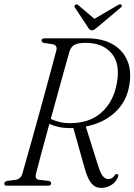

<svg xmlns="http://www.w3.org/2000/svg" viewBox="-22 -882 638 912"><path d="M538 -40Q529.5 -18.5 508 -4Q486.5 10.5 458.5 10.5Q431 10.5 412.8 -10.2Q394.5 -31 379.5 -85L326.5 -274Q319 -274 311 -273.5Q282 -273.5 257.2 -278.8Q232.5 -284 212.5 -293.5Q192 -219.5 174.8 -155.5Q157.5 -91.5 149 -57Q142.5 -31 162 -28L209 -23Q221 -20 221 -11.5Q221 0 206.5 0H10.5Q-2 0 -1.5 -10.5Q-1.5 -20 13.5 -23L52.5 -28Q76.5 -31.5 84 -56.5Q92 -84.5 105.2 -130.8Q118.5 -177 134.2 -234Q150 -291 166.8 -351.5Q183.5 -412 198.8 -468.5Q214 -525 226.5 -571Q239 -617 246 -644Q251 -667.5 228 -672L187.5 -678Q175.5 -680.5 175.5 -689.5Q176 -700 190 -700H393.5Q462 -700 511.2 -672.8Q560.5 -645.5 582.5 -594.8Q604.5 -544 591.5 -473.5Q579 -400 525 -349Q471 -298 385.5 -281L442 -101Q455 -59 466.5 -45.2Q478 -31.5 493 -31.5Q511.5 -31.5 523.5 -50.5Q529.5 -57.5 535.5 -55Q543 -51.5 538 -40ZM307.5 -635.5Q299 -606.5 285 -555.8Q271 -505 253.8 -442.8Q236.5 -380.5 219 -317Q237 -308.5 259.8 -302.8Q282.5 -297 309.5 -297Q403 -297 459 -346.8Q515 -396.5 531.5 -479Q551.5 -576.5 509.2 -627.5Q467 -678.5 384 -678.5Q348 -678.5 331 -668.5Q314 -658.5 307.5 -635.5ZM440.5 -752.5Q432.5 -746 427 -742Q421.5 -738 415 -738Q408 -738 404 -741.8Q400 -745.5 395.5 -752.5L334 -846Q328.5 -854.5 336 -859.5Q342.5 -864.5 350.5 -857L426.5 -792.5L536.5 -857Q549.5 -865 554.5 -859.5Q560.5 -853.5 551 -845.5Z"/></svg>

Font: Fraunces 144pt S050 Light
Style: Italic
Weight: 300
Italic angle: -16°
Version: Version 1.000; ttfautohint (v1.8.3)